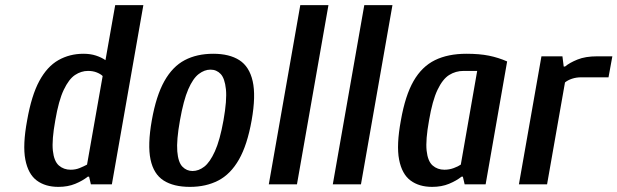

<svg xmlns="http://www.w3.org/2000/svg" viewBox="-20 -720 2412 750"><path d="M208 10Q157 10 123.5 -15Q90 -40 79 -96.5Q68 -153 86 -250Q103 -347 133.5 -403.5Q164 -460 208 -485Q252 -510 306 -510Q333 -510 354.5 -503Q376 -496 392 -485L430 -700H540L417 0H335L328 -30H323Q303 -14 274 -2Q245 10 208 10ZM256 -57Q275 -57 291 -63.5Q307 -70 320 -77L381 -423Q373 -431 358 -437Q343 -443 324 -443Q297 -443 273 -427Q249 -411 229 -369Q209 -327 196 -250Q182 -173 186.5 -131.5Q191 -90 210 -73.5Q229 -57 256 -57Z M722 10Q658 10 619 -15Q580 -40 568 -97Q556 -154 573 -250Q590 -346 622 -403Q654 -460 701.5 -485Q749 -510 813 -510Q876 -510 915 -485Q954 -460 967 -403Q980 -346 963 -250Q946 -154 913.5 -97Q881 -40 833 -15Q785 10 722 10ZM732 -52Q756 -52 778 -69Q800 -86 819.5 -129Q839 -172 853 -250Q867 -329 862.5 -371.5Q858 -414 842 -431Q826 -448 802 -448Q779 -448 756.5 -431Q734 -414 715.5 -371.5Q697 -329 683 -250Q669 -172 672.5 -129Q676 -86 692.5 -69Q709 -52 732 -52Z M1030 0 1153 -700H1263L1140 0Z M1280 0 1403 -700H1513L1390 0Z M1668 10Q1617 10 1583.5 -15Q1550 -40 1539 -96.5Q1528 -153 1546 -250Q1563 -347 1595.5 -403.5Q1628 -460 1679 -485Q1730 -510 1802 -510Q1853 -510 1890 -502.5Q1927 -495 1961 -480L1877 0H1795L1788 -30H1783Q1763 -14 1734 -2Q1705 10 1668 10ZM1716 -57Q1735 -57 1752.5 -63.5Q1770 -70 1780 -77L1844 -443H1791Q1760 -443 1734.5 -427Q1709 -411 1689 -369Q1669 -327 1656 -250Q1642 -173 1646.5 -131.5Q1651 -90 1670 -73.5Q1689 -57 1716 -57Z M2007 0 2095 -500H2177L2182 -460H2187Q2205 -475 2236 -487.5Q2267 -500 2312 -500H2372L2357 -418H2250Q2231 -418 2214.5 -412.5Q2198 -407 2187 -398L2117 0Z"/></svg>

Font: Cuprum SemiBold
Style: Italic
Weight: 600
Italic angle: -10°
Version: Version 3.000